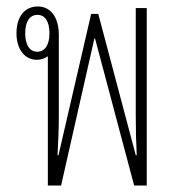

<svg xmlns="http://www.w3.org/2000/svg" viewBox="-20 -574 544 594"><path d="M128 0H169L272 -455H274L395 0H434V-549H400V-215C400 -172 401 -133 403 -94H400L284 -531H262L161 -94H158C160 -133 162 -172 162 -215V-466C162 -520 137 -554 97 -554C56 -554 31 -522 31 -471C31 -421 57 -389 94 -389C107 -389 119 -393 128 -400ZM95 -414C72 -414 58 -435 58 -471C58 -508 72 -528 96 -528C119 -528 133 -508 133 -471C133 -435 119 -414 95 -414Z"/></svg>

Font: Noto Sans Thai Looped ExtraCondensed ExtraLight
Style: Regular
Weight: 200
Width: 2
Designer: Sasikarn Vongin, Ben Mitchell
Foundry: The Fontpad Ltd
Version: Version 1.001